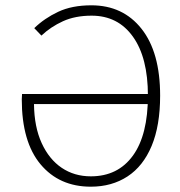

<svg xmlns="http://www.w3.org/2000/svg" viewBox="-20 -691 678 723"><path d="M322 12Q203 12 132.5 -72.5Q62 -157 62 -317Q62 -322 62.5 -327Q63 -332 63 -337H545V-299H108Q109 -213 137 -152Q165 -91 212.5 -59Q260 -27 322 -27Q424 -27 480.5 -105Q537 -183 537 -331Q537 -474 480.5 -553Q424 -632 325 -632Q263 -632 217 -611Q171 -590 136 -557L109 -585Q147 -622 199 -646.5Q251 -671 324 -671Q443 -671 513 -582.5Q583 -494 583 -331Q583 -218 551 -141.5Q519 -65 460 -26.5Q401 12 322 12Z"/></svg>

Font: Source Sans 3 Light
Style: Regular
Weight: 300
Designer: Paul D. Hunt
Foundry: Adobe
Version: Version 3.052;hotconv 1.1.0;makeotfexe 2.6.0